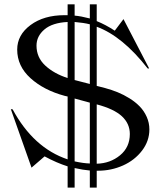

<svg xmlns="http://www.w3.org/2000/svg" viewBox="-20 -770 757 883"><path d="M291 92.8V-4.9Q241.2 -20.5 185.1 -50.8L125 1L29.8 -268.1L38.1 -267.1Q133.8 -89.8 291 -37.1V-326.2L277.8 -329.1Q181.6 -355 120.4 -410.4Q59.1 -465.8 59.1 -542Q59.1 -609.4 120.4 -654.8Q181.6 -700.2 276.9 -700.2H291V-750H323.2V-698.2Q352.1 -695.8 393.1 -685.1V-750H424.8V-672.9Q465.3 -656.7 507.8 -628.9L547.9 -682.1L666 -455.1H659.2Q543.5 -603.5 424.8 -647V-375L462.9 -365.2Q493.7 -356.9 521.2 -345.7Q548.8 -334.5 576.2 -317.4Q603.5 -300.3 623 -280Q642.6 -259.8 654.8 -232.4Q667 -205.1 667 -174.8Q667 -121.6 633.3 -77.4Q599.6 -33.2 545.7 -9Q491.7 15.1 431.2 15.1H424.8V92.8H393.1V14.2Q362.8 11.7 323.2 2.9V92.8ZM147.9 -560.1Q147.9 -505.9 188.2 -468.5Q228.5 -431.2 291 -411.1V-668.9Q220.7 -665.5 184.3 -634.5Q147.9 -603.5 147.9 -560.1ZM323.2 -27.8Q363.3 -19 393.1 -18.1V-297.9L323.2 -316.9ZM323.2 -401.9 393.1 -383.8V-658.2Q364.7 -665.5 323.2 -668.9ZM424.8 -17.1Q486.8 -18.6 532 -55.7Q577.1 -92.8 577.1 -153.8Q577.1 -201.2 540.8 -235.1Q504.4 -269 424.8 -290Z"/></svg>

Font: Messapia
Style: Regular
Weight: 400
Designer: Luca Marsano
Foundry: Collletttivo
Version: Version 1.000;FEAKit 1.0